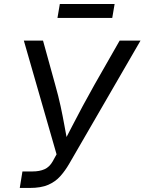

<svg xmlns="http://www.w3.org/2000/svg" viewBox="-20 -928 714 948"><path d="M77.6 0 90.8 -81.5H141.1Q175.3 -81.5 200 -92.5Q224.6 -103.5 240.2 -131.3L259.3 -166L97.7 -727.5H192.4L252.4 -510.3Q268.6 -453.1 279.1 -404.3Q289.6 -355.5 297.9 -309.3Q306.2 -263.2 315.4 -214.8H289.6Q314.9 -263.7 338.6 -309.6Q362.3 -355.5 388.4 -404.3Q414.6 -453.1 446.8 -510.3L570.8 -727.5H673.8L321.8 -119.6Q301.8 -85 277.6 -57.9Q253.4 -30.8 218 -15.4Q182.6 0 126.5 0ZM545.9 -908.2 534.2 -839.4H263.7L275.4 -908.2Z"/></svg>

Font: Inter 18pt
Style: Italic
Weight: 400
Italic angle: -9.3988°
Designer: Rasmus Andersson
Foundry: rsms
Version: Version 4.001;git-66647c0bb